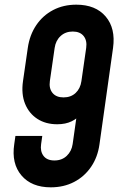

<svg xmlns="http://www.w3.org/2000/svg" viewBox="-20 -786 524 822"><path d="M197.5 16Q115 16 71.8 -35Q28.5 -86 41 -169L46 -204H161L156 -169Q151.5 -138.5 166.2 -118.8Q181 -99 213 -99Q245 -99 265.8 -118.8Q286.5 -138.5 291 -169L314 -331.5L331.5 -302.5Q313 -279.5 287 -266.8Q261 -254 225 -254Q175.5 -254 139.8 -277.2Q104 -300.5 87.2 -342Q70.5 -383.5 78.5 -439L99 -581Q107 -636.5 135.2 -678.2Q163.5 -720 207.5 -743Q251.5 -766 306.5 -766Q389.5 -766 432.5 -715.2Q475.5 -664.5 464 -581L406 -169Q398.5 -113.5 370 -71.8Q341.5 -30 297.2 -7Q253 16 197.5 16ZM252 -369Q283.5 -369 303.8 -388Q324 -407 328.5 -438.5L349 -581Q353.5 -612.5 338 -631.8Q322.5 -651 291.5 -651Q260.5 -651 239.5 -631.8Q218.5 -612.5 214 -581L193.5 -439Q189 -407.5 204.8 -388.2Q220.5 -369 252 -369Z"/></svg>

Font: Mohave Light SemiBold
Style: Italic
Weight: 600
Italic angle: -8°
Version: Version 2.003